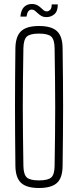

<svg xmlns="http://www.w3.org/2000/svg" viewBox="-20 -935 390 960"><path d="M175 5Q113 5 85.5 -20.5Q58 -46 57 -105Q56 -191.5 55.5 -263.8Q55 -336 55 -403.2Q55 -470.5 55.5 -541Q56 -611.5 57 -694Q58 -753.5 85.5 -779.2Q113 -805 175 -805Q237.5 -805 265 -779.2Q292.5 -753.5 293 -694Q294 -611.5 294.8 -541Q295.5 -470.5 295.5 -403.2Q295.5 -336 294.8 -263.8Q294 -191.5 293 -105Q292.5 -46 265 -20.5Q237.5 5 175 5ZM175 -33Q220 -33 236.2 -47.8Q252.5 -62.5 253 -105Q254.5 -194.5 255.2 -264.8Q256 -335 256 -399.2Q256 -463.5 255.2 -533.8Q254.5 -604 253 -694Q252.5 -737 236.2 -752Q220 -767 175 -767Q130 -767 114 -752Q98 -737 97 -694Q95.5 -606.5 94.8 -537.5Q94 -468.5 94 -404.2Q94 -340 94.8 -268.8Q95.5 -197.5 97 -105Q98 -62.5 114 -47.8Q130 -33 175 -33ZM238.5 -913H269Q269 -878.5 252 -864Q235 -849.5 212.5 -849.5Q197.5 -849.5 187.2 -855.2Q177 -861 169.5 -868.2Q162 -875.5 154.8 -881.2Q147.5 -887 138 -887Q128.5 -887 122 -879Q115.5 -871 112.5 -852H82Q85 -885 100.2 -900Q115.5 -915 138.5 -915Q154.5 -915 165.2 -909.5Q176 -904 183.8 -896.5Q191.5 -889 198.2 -883.5Q205 -878 213.5 -878Q222.5 -878 230.5 -885.5Q238.5 -893 238.5 -913Z"/></svg>

Font: Big Shoulders Text SC Thin
Style: Regular
Weight: 100
Designer: Patric King
Foundry: XO Type Co
Version: Version 2.002